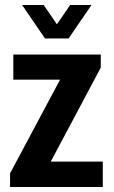

<svg xmlns="http://www.w3.org/2000/svg" viewBox="-20 -744 453 764"><path d="M20 0V-54L219 -427H33V-527H381V-475L182 -101H389V0ZM68 -724H154L230 -613H183L259 -724H344L253 -591H159Z"/></svg>

Font: Archivo Condensed
Style: Bold
Weight: 700
Width: 3
Designer: Hector Gatti
Foundry: Omnibus-Type
Version: Version 2.001